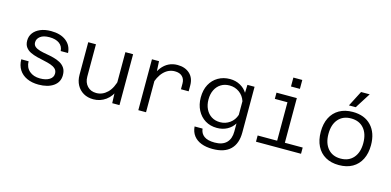

<svg xmlns="http://www.w3.org/2000/svg" viewBox="-84 -1295 4068 1997"><g transform="rotate(15 1950.0 -296.0)"><path d="M340 12Q268 12 214 -13Q160 -38 130.5 -84.5Q101 -131 100 -196H179Q180 -130 224 -92Q268 -54 339 -54Q402 -54 440 -78Q478 -102 478 -143Q478 -175 457.5 -194Q437 -213 404.5 -224Q372 -235 332.5 -243Q293 -251 254 -261Q215 -271 182.5 -286.5Q150 -302 129.5 -329.5Q109 -357 109 -401Q109 -447 135 -482.5Q161 -518 209.5 -539Q258 -560 325 -560Q427 -560 487.5 -513Q548 -466 553 -385H474Q471 -437 431.5 -465.5Q392 -494 325 -494Q260 -494 226.5 -468Q193 -442 193 -404Q193 -375 213 -358.5Q233 -342 266 -332.5Q299 -323 338.5 -316.5Q378 -310 417 -300Q456 -290 488.5 -272.5Q521 -255 541 -225.5Q561 -196 561 -148Q561 -73 500.5 -30.5Q440 12 340 12Z M810 -548V-200Q810 -137 846.5 -98Q883 -59 943 -59Q1010 -59 1062 -109.5Q1114 -160 1138 -263L1153 -156Q1123 -74 1063.5 -31Q1004 12 931 12Q869 12 823.5 -14.5Q778 -41 752.5 -88Q727 -135 727 -198V-548ZM1210 -548V0H1132L1127 -132V-548Z M1785 -325V-388Q1785 -434 1757 -461.5Q1729 -489 1677 -489Q1609 -489 1557.5 -437Q1506 -385 1479 -283L1465 -375Q1486 -436 1518 -477Q1550 -518 1592.5 -539Q1635 -560 1687 -560Q1768 -560 1818 -514.5Q1868 -469 1868 -388V-325ZM1413 0V-548H1489L1496 -415V0Z M2438 -462 2441 -548H2518V-55Q2518 64 2453.5 127Q2389 190 2262 190Q2192 190 2140 170Q2088 150 2057.5 110.5Q2027 71 2022 12H2108Q2113 63 2151.5 91.5Q2190 120 2266 120Q2349 120 2392 77.5Q2435 35 2435 -44V-131Q2407 -85 2358.5 -59Q2310 -33 2249 -33Q2177 -33 2122.5 -66.5Q2068 -100 2037 -160Q2006 -220 2006 -296Q2006 -378 2037.5 -436.5Q2069 -495 2125 -527.5Q2181 -560 2252 -560Q2313 -560 2362 -533Q2411 -506 2438 -462ZM2265 -99Q2323 -99 2369.5 -132Q2416 -165 2435 -223V-370Q2416 -428 2369.5 -461Q2323 -494 2265 -494Q2212 -494 2172.5 -469.5Q2133 -445 2111 -400.5Q2089 -356 2089 -297Q2089 -239 2111 -194Q2133 -149 2172.5 -124Q2212 -99 2265 -99Z M2890 0V-548H2973V0ZM2680 0V-67H3165V0ZM2754 -481V-548H2932V-481ZM2883 -649V-745H2979V-649Z M3574 12Q3490 12 3429.5 -22.5Q3369 -57 3336.5 -121.5Q3304 -186 3304 -274Q3304 -363 3336.5 -427Q3369 -491 3429.5 -525.5Q3490 -560 3574 -560Q3701 -560 3773 -483.5Q3845 -407 3845 -274Q3845 -186 3812.5 -121.5Q3780 -57 3719.5 -22.5Q3659 12 3574 12ZM3574 -58Q3662 -58 3712 -116Q3762 -174 3762 -274Q3762 -375 3712 -432.5Q3662 -490 3574 -490Q3487 -490 3437 -432.5Q3387 -375 3387 -274Q3387 -174 3437 -116Q3487 -58 3574 -58ZM3516 -615 3602 -782H3695L3589 -615Z"/></g></svg>

Font: Azeret Mono Light
Style: Regular
Weight: 300
Designer: Martin Vácha
Foundry: Displaay
Version: Version 1.002